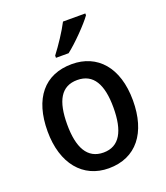

<svg xmlns="http://www.w3.org/2000/svg" viewBox="-142 -863 838 970"><g transform="rotate(-20 277.5 -378.0)"><path d="M431 -756V-766H311C288 -721 248 -661 215 -618V-606H283C330 -642 404 -718 431 -756ZM507 -271C507 -450 415 -549 279 -549C131 -549 48 -447 48 -271C48 -97 138 10 276 10C424 10 507 -98 507 -271ZM153 -270C153 -396 190 -464 277 -464C364 -464 402 -395 402 -271C402 -145 364 -74 278 -74C191 -74 153 -146 153 -270Z"/></g></svg>

Font: Noto Sans Devanagari SemiCondensed Medium
Style: Regular
Weight: 500
Width: 4
Designer: Jelle Bosma - Monotype Design Team
Foundry: Monotype Imaging Inc.
Version: Version 2.004